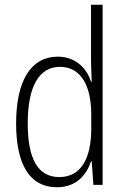

<svg xmlns="http://www.w3.org/2000/svg" viewBox="-20 -780 526 810"><path d="M220 10C303 10 345 -43 364 -99H367L374 0H413V-760H364V-524C364 -496 366 -467 367 -435H364C347 -490 300 -541 224 -541C112 -541 48 -442 48 -259C48 -85 106 10 220 10ZM230 -33C138 -33 97 -113 97 -259C97 -416 145 -498 233 -498C319 -498 365 -422 365 -297V-238C365 -110 321 -33 230 -33Z"/></svg>

Font: Noto Sans Armenian Condensed ExtraLight
Style: Regular
Weight: 200
Width: 3
Designer: Monotype Design Team
Foundry: Monotype Imaging Inc.
Version: Version 2.008